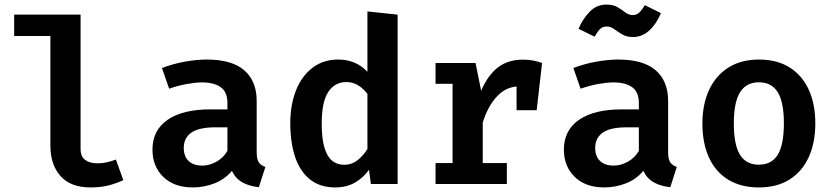

<svg xmlns="http://www.w3.org/2000/svg" viewBox="-20 -805 3640 840"><path d="M332.5 -741V-154Q332.5 -119.5 352.8 -105Q373 -90.5 407.5 -90.5Q429 -90.5 449 -95.2Q469 -100 487 -107L519.5 -17Q494.5 -4.5 458.8 5.2Q423 15 376 15Q289.5 15 245 -34.5Q200.5 -84 200.5 -168V-647.5H42V-741Z M1103 -139.5Q1103 -109 1112 -95.2Q1121 -81.5 1141 -74.5L1112.5 14Q1070 9.5 1040.2 -7.2Q1010.5 -24 994.5 -57.5Q964.5 -21 918.8 -3Q873 15 823 15Q742 15 694.5 -31Q647 -77 647 -150.5Q647 -235 713.2 -280.8Q779.5 -326.5 901 -326.5H975V-355Q975 -402 946 -423.2Q917 -444.5 862.5 -444.5Q837 -444.5 798.8 -437.8Q760.5 -431 720 -417L688.5 -507.5Q739 -526.5 790.2 -535.5Q841.5 -544.5 883.5 -544.5Q995 -544.5 1049 -497.2Q1103 -450 1103 -363.5ZM866 -80.5Q896 -80.5 926.8 -97.5Q957.5 -114.5 975 -145V-248H923Q849.5 -248 816.8 -224.5Q784 -201 784 -158Q784 -121 805 -100.8Q826 -80.5 866 -80.5Z M1587.5 -755 1719.5 -741V0H1602.5L1594.5 -62.5Q1570 -27.5 1533 -6.2Q1496 15 1447 15Q1380 15 1336.2 -20Q1292.5 -55 1271.2 -118.2Q1250 -181.5 1250 -265.5Q1250 -346.5 1275 -409.5Q1300 -472.5 1347.2 -508.5Q1394.5 -544.5 1459.5 -544.5Q1498.5 -544.5 1530.5 -531Q1562.5 -517.5 1587.5 -491ZM1495 -446Q1445 -446 1416.2 -402.8Q1387.5 -359.5 1387.5 -265Q1387.5 -198.5 1399.5 -158.8Q1411.5 -119 1433.5 -101.5Q1455.5 -84 1485.5 -84Q1518.5 -84 1543.8 -103.8Q1569 -123.5 1587.5 -153V-394Q1569 -418.5 1546.2 -432.2Q1523.5 -446 1495 -446Z M1885.5 0V-91.5H1960V-438.5H1885.5V-529.5H2060.5L2085 -408Q2114 -475.5 2158 -509.8Q2202 -544 2268.5 -544Q2294 -544 2313.8 -540Q2333.5 -536 2351.5 -529.5L2312 -418.5Q2296.5 -422.5 2282.5 -424.8Q2268.5 -427 2251 -427Q2196 -427 2155.2 -384.2Q2114.5 -341.5 2092 -268.5V-91.5H2197.5V0ZM2240 -323V-463.5L2258 -529.5H2351.5L2328 -323Z M2903 -139.5Q2903 -109 2912 -95.2Q2921 -81.5 2941 -74.5L2912.5 14Q2870 9.5 2840.2 -7.2Q2810.5 -24 2794.5 -57.5Q2764.5 -21 2718.8 -3Q2673 15 2623 15Q2542 15 2494.5 -31Q2447 -77 2447 -150.5Q2447 -235 2513.2 -280.8Q2579.5 -326.5 2701 -326.5H2775V-355Q2775 -402 2746 -423.2Q2717 -444.5 2662.5 -444.5Q2637 -444.5 2598.8 -437.8Q2560.5 -431 2520 -417L2488.5 -507.5Q2539 -526.5 2590.2 -535.5Q2641.5 -544.5 2683.5 -544.5Q2795 -544.5 2849 -497.2Q2903 -450 2903 -363.5ZM2666 -80.5Q2696 -80.5 2726.8 -97.5Q2757.5 -114.5 2775 -145V-248H2723Q2649.5 -248 2616.8 -224.5Q2584 -201 2584 -158Q2584 -121 2605 -100.8Q2626 -80.5 2666 -80.5ZM2749.5 -643Q2721.5 -643 2702.2 -654.5Q2683 -666 2667.2 -677.5Q2651.5 -689 2634.5 -689Q2616.5 -689 2605 -677.8Q2593.5 -666.5 2581.5 -644.5L2511 -679Q2529.5 -722.5 2560 -753.8Q2590.5 -785 2632.5 -785Q2662.5 -785 2681.8 -773.5Q2701 -762 2716 -750.5Q2731 -739 2748.5 -739Q2764.5 -739 2776.2 -749.8Q2788 -760.5 2801 -782.5L2871.5 -747.5Q2852 -700.5 2820.8 -671.8Q2789.5 -643 2749.5 -643Z M3300.5 -544.5Q3379.5 -544.5 3434.5 -510Q3489.5 -475.5 3518.2 -412.8Q3547 -350 3547 -266Q3547 -180 3518 -117Q3489 -54 3434 -19.5Q3379 15 3300 15Q3221.5 15 3166.2 -18.8Q3111 -52.5 3082 -115.2Q3053 -178 3053 -265Q3053 -348 3082 -411Q3111 -474 3166.5 -509.2Q3222 -544.5 3300.5 -544.5ZM3300.5 -445Q3245 -445 3217.8 -401.5Q3190.5 -358 3190.5 -265Q3190.5 -171 3217.5 -127.8Q3244.5 -84.5 3300 -84.5Q3355.5 -84.5 3382.5 -127.8Q3409.5 -171 3409.5 -266Q3409.5 -358.5 3382.5 -401.8Q3355.5 -445 3300.5 -445Z"/></svg>

Font: Fira Code Light SemiBold
Style: Regular
Weight: 600
Monospace: yes
Version: Version 5.002